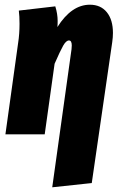

<svg xmlns="http://www.w3.org/2000/svg" viewBox="-20 -571 510 816"><path d="M284 -362Q285 -368 285 -378Q285 -399 273 -399Q261 -399 248.5 -377Q236 -355 212 -300L170 0H3L57 -388Q63 -426 63 -470Q63 -502 60 -526L215 -544Q225 -512 225 -482Q225 -465 224 -456Q284 -551 362 -551Q408 -551 434 -519Q460 -487 460 -431Q460 -413 457 -392L370 207L202 225Z"/></svg>

Font: Fira Sans Extra Condensed ExtraBold
Style: Italic
Weight: 800
Width: 3
Italic angle: -8°
Designer: Carrois Corporate & Edenspiekermann AG
Foundry: Carrois Corporate GbR & Edenspiekermann AG
Version: Version 4.203